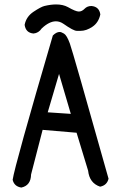

<svg xmlns="http://www.w3.org/2000/svg" viewBox="-20 -838 540 865"><path d="M131 -687Q96 -690 91 -726Q98 -763 131 -785Q164 -807 180 -811Q209 -818 233 -818Q264 -818 286 -806Q321 -786 335 -786Q349 -786 361 -798.5Q373 -811 392 -811Q427 -808 432 -773Q424 -736 396.5 -717.5Q369 -699 343 -699H326Q311 -699 267 -730Q250 -742 232 -742Q202 -742 168 -710Q154 -689 131 -687ZM76 7Q44 2 37 -28Q46 -91 218 -678Q234 -694 249 -694Q256 -694 268.5 -686.5Q281 -679 294.5 -642.5Q308 -606 469 -33Q462 -3 431 3Q383 -13 377 -69L325 -240L172 -253L120 -52Q119 -2 76 7ZM299 -325 246 -505 195 -332Z"/></svg>

Font: Xiaolai SC
Style: Regular
Weight: 400
Designer: Nozomi Seto 瀬戸のぞみ
Version: Version 3.11;December 4, 2020;FontCreator 13.0.0.2613 64-bit